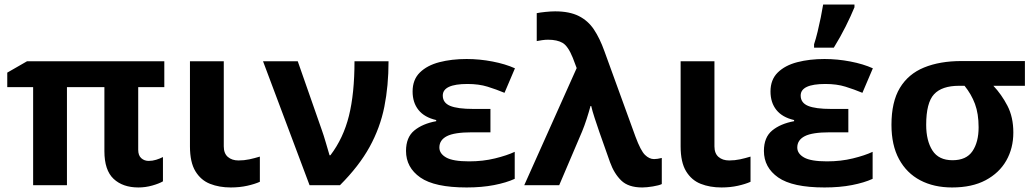

<svg xmlns="http://www.w3.org/2000/svg" viewBox="-20 -816 4556 846"><path d="M635 -107Q652 -107 668 -112Q684 -117 698 -124V-17Q681 -7 651 1.5Q621 10 590 10Q521 10 480.5 -28Q440 -66 440 -150V-432H275V0H126V-432H12V-496L99 -546H704V-432H589V-156Q589 -131 602.5 -119Q616 -107 635 -107Z M966 -546V-171Q966 -140 984 -124.5Q1002 -109 1031 -109Q1056 -109 1079 -114Q1102 -119 1125 -126V-15Q1103 -5 1069.5 2.5Q1036 10 997 10Q946 10 905.5 -6Q865 -22 841 -61.5Q817 -101 817 -171V-546Z M1139 -546H1292L1398 -243Q1406 -221 1416 -186.5Q1426 -152 1432 -132H1436Q1493 -207 1517.5 -305.5Q1542 -404 1542 -546H1692Q1692 -438 1673.5 -345.5Q1655 -253 1608.5 -168.5Q1562 -84 1478 0H1344Z M2141 -336V-233H2059Q1982 -233 1949 -216Q1916 -199 1916 -166Q1916 -139 1946 -122Q1976 -105 2047 -105Q2108 -105 2161 -118Q2214 -131 2248 -147V-28Q2211 -11 2157 -0.5Q2103 10 2036 10Q1895 10 1832 -34Q1769 -78 1769 -151Q1769 -211 1805.5 -241Q1842 -271 1902 -282V-287Q1850 -299 1824 -331.5Q1798 -364 1798 -413Q1798 -465 1830 -496.5Q1862 -528 1916 -542Q1970 -556 2036 -556Q2093 -556 2150 -545Q2207 -534 2249 -515L2203 -407Q2167 -422 2128.5 -434Q2090 -446 2040 -446Q1931 -446 1931 -395Q1931 -363 1963.5 -349.5Q1996 -336 2066 -336Z M2290 0 2521 -516 2504 -561Q2483 -613 2459 -627Q2435 -641 2395 -641Q2382 -641 2368.5 -639Q2355 -637 2345 -635V-758Q2359 -761 2383.5 -763.5Q2408 -766 2426 -766Q2489 -766 2530 -745.5Q2571 -725 2597 -686Q2623 -647 2643 -591L2780 -214Q2803 -152 2822 -133.5Q2841 -115 2862 -115Q2876 -115 2896 -120V-5Q2884 1 2856.5 5.5Q2829 10 2810 10Q2749 10 2717.5 -20.5Q2686 -51 2668 -101L2621 -234Q2610 -266 2600 -296.5Q2590 -327 2585 -349H2582Q2575 -323 2565 -292Q2555 -261 2545 -237L2444 0Z M3128 -546V-171Q3128 -140 3146 -124.5Q3164 -109 3193 -109Q3218 -109 3241 -114Q3264 -119 3287 -126V-15Q3265 -5 3231.5 2.5Q3198 10 3159 10Q3108 10 3067.5 -6Q3027 -22 3003 -61.5Q2979 -101 2979 -171V-546Z M3718 -336V-233H3636Q3559 -233 3526 -216Q3493 -199 3493 -166Q3493 -139 3523 -122Q3553 -105 3624 -105Q3685 -105 3738 -118Q3791 -131 3825 -147V-28Q3788 -11 3734 -0.5Q3680 10 3613 10Q3472 10 3409 -34Q3346 -78 3346 -151Q3346 -211 3382.5 -241Q3419 -271 3479 -282V-287Q3427 -299 3401 -331.5Q3375 -364 3375 -413Q3375 -465 3407 -496.5Q3439 -528 3493 -542Q3547 -556 3613 -556Q3670 -556 3727 -545Q3784 -534 3826 -515L3780 -407Q3744 -422 3705.5 -434Q3667 -446 3617 -446Q3508 -446 3508 -395Q3508 -363 3540.5 -349.5Q3573 -336 3643 -336ZM3567 -606V-621Q3575 -645 3582.5 -676Q3590 -707 3596.5 -739Q3603 -771 3607 -796H3745V-784Q3729 -745 3706 -699Q3683 -653 3654 -606Z M4445 -232Q4445 -163 4414 -108.5Q4383 -54 4323 -22Q4263 10 4175 10Q4095 10 4035 -21.5Q3975 -53 3941.5 -114.5Q3908 -176 3908 -266Q3908 -367 3945 -428.5Q3982 -490 4051.5 -518.5Q4121 -547 4216 -547H4496V-438H4357Q4393 -400 4419 -350Q4445 -300 4445 -232ZM4061 -266Q4061 -196 4088.5 -153Q4116 -110 4177 -110Q4238 -110 4265 -150Q4292 -190 4292 -255Q4292 -315 4276 -358Q4260 -401 4230 -438H4206Q4130 -438 4095.5 -400.5Q4061 -363 4061 -266Z"/></svg>

Font: Noto IKEA Arabic
Style: Bold
Weight: 700
Designer: Monotype Design Team
Foundry: Monotype Imaging Inc.
Version: Version 1.200